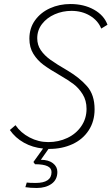

<svg xmlns="http://www.w3.org/2000/svg" viewBox="-20 -730 556 954"><path d="M514 -607 483 -588Q467 -628 427 -652Q387 -676 335 -676Q291 -676 252 -659Q213 -642 189 -611Q165 -580 165 -540Q165 -507 182.5 -481Q200 -455 230.5 -433Q261 -411 318 -378Q375 -344 412.5 -301.5Q450 -259 450 -187Q450 -127 420.5 -82Q391 -37 339.5 -13.5Q288 10 225 10H221L183 64Q221 64 243 81Q265 98 265 124Q265 163 236 183.5Q207 204 163 204Q130 204 106 200L113 177Q125 179 157 179Q236 179 236 125Q236 105 215.5 95.5Q195 86 154 86L146 75L194 8Q142 3 99 -21Q56 -45 29 -84L57 -108Q83 -70 127 -47Q171 -24 220 -24Q271 -24 314.5 -44.5Q358 -65 384 -103Q410 -141 410 -189Q410 -231 390.5 -262Q371 -293 345 -312.5Q319 -332 281 -354Q227 -385 196.5 -407.5Q166 -430 146 -462Q126 -494 126 -538Q126 -590 154 -629Q182 -668 228.5 -689Q275 -710 330 -710Q397 -710 447 -682Q497 -654 514 -607Z"/></svg>

Font: Sarabun Thin
Style: Italic
Weight: 250
Italic angle: -10°
Designer: Suppakit Chalermlarp | Katatrad Co.,Ltd.
Foundry: Cadson Demak Co.,Ltd.
Version: Version 1.000; ttfautohint (v1.6)